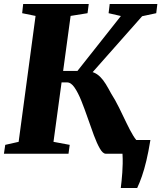

<svg xmlns="http://www.w3.org/2000/svg" viewBox="-22 -763 802 953"><path d="M577.5 170Q579.5 154 581.5 134.8Q583.5 115.5 585 94Q586.5 72.5 587 49Q587.5 25.5 586 0L554 -68H724.5Q715 -9.5 704.5 34.5Q694 78.5 682.5 111.5Q671 144.5 659 170ZM503 0Q488.5 0 473.8 -25.5Q459 -51 444 -91.5Q429 -132 413.5 -177Q398 -222 381.8 -262.5Q365.5 -303 348 -328.5Q330.5 -354 311 -354H237.5L245 -411H362.5L578 -683.5L517 -697.5L522.5 -743H759L753.5 -697.5L683.5 -682.5L391.5 -352.5L404.5 -407.5Q426 -410 443 -403.2Q460 -396.5 474.8 -382Q489.5 -367.5 502.5 -346.5Q515.5 -325.5 529 -300Q549.5 -268 568.8 -229Q588 -190 605.5 -153.2Q623 -116.5 639 -90Q655 -63.5 668 -56.5L712 -44L707.5 0ZM-2.5 0 4 -44 70.5 -59 154.5 -684 88 -697.5 93 -743H418.5L412.5 -697.5L328.5 -684L243.5 -59L324 -44L318 0Z"/></svg>

Font: Merriweather 48pt Black
Style: Italic
Weight: 900
Italic angle: -7.8°
Version: Version 2.101